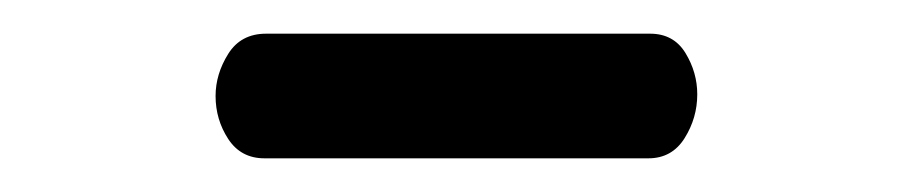

<svg xmlns="http://www.w3.org/2000/svg" viewBox="-20 -705 540 114"><path d="M365 -611H137Q123 -611 115.5 -622.5Q108 -634 108 -648Q108 -661 115.5 -673Q123 -685 138 -685H366Q380 -685 387 -673.5Q394 -662 394 -649Q394 -635 386.5 -623Q379 -611 365 -611Z"/></svg>

Font: LXGW WenKai Lite
Style: Bold
Weight: 700
Designer: LXGW / Fontworks Inc.
Foundry: LXGW / Fontworks Inc.
Version: Version 1.330;April 28, 2024